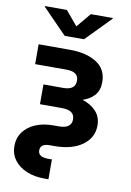

<svg xmlns="http://www.w3.org/2000/svg" viewBox="-103 -830 750 1097"><g transform="rotate(10 271.5 -281.5)"><path d="M235.4 204.1Q175.8 204.1 130.4 185.1Q85 166 59.1 131.3Q33.2 96.7 33.2 50.3Q33.2 3.4 58.6 -31.2Q84 -65.9 128.7 -85Q173.3 -104 231.4 -104H263.2Q336.9 -104 336.9 -157.2Q336.9 -210 263.2 -210H135.7V-324.7H251Q320.8 -324.7 320.8 -378.9Q320.8 -430.7 251 -430.7H68.8V-545.9H251Q346.2 -545.9 405.3 -508.3Q464.4 -470.7 464.4 -396Q464.4 -347.2 438.7 -318.8Q413.1 -290.5 371.1 -276.9Q420.4 -261.2 450.4 -228.8Q480.5 -196.3 480.5 -147Q480.5 -75.7 420.2 -32.2Q359.9 11.2 258.8 11.2H231.4Q177.2 11.2 177.2 50.3Q177.2 88.9 235.4 88.9H257.8V204.1ZM193.4 -767.1 263.2 -684.1 332.5 -767.1H460.4V-763.7L319.3 -619.1H207L65.9 -763.7V-767.1Z"/></g></svg>

Font: Inter
Style: Bold
Weight: 700
Designer: Rasmus Andersson
Foundry: rsms
Version: Version 4.001;git-9221beed3